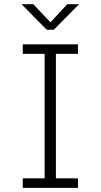

<svg xmlns="http://www.w3.org/2000/svg" viewBox="-20 -916 490 936"><path d="M91 0V-46.5H197.5V-653.5H91V-700H360V-653.5H252.5V-46.5H360V0ZM85 -895.5H142.5L226 -807L308 -895.5H365.5L242.5 -771H208Z"/></svg>

Font: Trispace Condensed ExtraLight
Style: Regular
Weight: 200
Width: 3
Designer: Tyler Finck
Foundry: Etcetera Type Company
Version: Version 1.210; ttfautohint (v1.8.3)